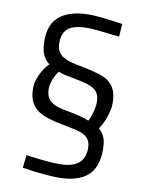

<svg xmlns="http://www.w3.org/2000/svg" viewBox="-89 -714 707 927"><g transform="rotate(10 265.0 -250.5)"><path d="M433 -571Q401 -574 372 -578Q347 -581 320.5 -583.5Q294 -586 276 -586Q212 -586 183 -564Q154 -542 154 -494Q154 -468 162.5 -451.5Q171 -435 188.5 -424.5Q206 -414 233 -407.5Q260 -401 297 -394Q337 -386 367.5 -376.5Q398 -367 418 -351Q438 -335 448 -310.5Q458 -286 458 -249Q458 -228 452.5 -207Q447 -186 440 -168Q433 -150 425.5 -137Q418 -124 414 -118Q432 -102 441.5 -80.5Q451 -59 451 -18Q451 68 403.5 109Q356 150 260 150Q236 150 205.5 147.5Q175 145 148 142Q116 138 85 133L92 70Q123 74 153 78Q179 81 207 83Q235 85 256 85Q316 85 347.5 61Q379 37 379 -14Q379 -38 370.5 -53Q362 -68 344.5 -77.5Q327 -87 299.5 -93Q272 -99 235 -106Q193 -114 161.5 -124.5Q130 -135 109 -151.5Q88 -168 77.5 -193Q67 -218 67 -255Q67 -277 74.5 -298.5Q82 -320 91.5 -337Q101 -354 110.5 -365.5Q120 -377 125 -381Q103 -397 92 -422Q81 -447 81 -492Q81 -573 131 -612Q181 -651 273 -651Q298 -651 326.5 -648Q355 -645 380 -642Q409 -638 437 -634ZM267 -332Q241 -337 217.5 -341.5Q194 -346 175 -354Q174 -352 168.5 -343.5Q163 -335 157 -322.5Q151 -310 146.5 -295.5Q142 -281 142 -266Q142 -243 148.5 -227.5Q155 -212 169 -201.5Q183 -191 204 -184.5Q225 -178 255 -173Q287 -167 312.5 -160.5Q338 -154 357 -146Q358 -148 362.5 -157Q367 -166 371 -179Q375 -192 378.5 -208Q382 -224 382 -240Q382 -264 375 -279Q368 -294 353.5 -304Q339 -314 317.5 -320Q296 -326 267 -332Z"/></g></svg>

Font: Panefresco 400wt
Style: Regular
Weight: 400
Foundry: Campivisivi & Chank Co
Version: Version 1.002